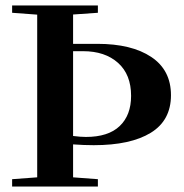

<svg xmlns="http://www.w3.org/2000/svg" viewBox="-20 -683 673 703"><path d="M24.4 0V-26.9L116.2 -33.7V-629.4L24.4 -636.2V-663.1H338.4V-636.2L247.6 -629.9V-522.5H336.4Q461.9 -522.5 533.9 -474.4Q606 -426.3 606 -334.5Q606 -242.2 532 -196.8Q458 -151.4 323.2 -151.4Q288.6 -151.4 247.6 -154.3V-33.7L338.4 -26.9V0ZM247.6 -495.6V-185.1Q275.4 -181.6 294.4 -181.6Q376.5 -181.6 418.2 -221.4Q460 -261.2 460 -332Q460 -410.2 412.1 -452.9Q364.3 -495.6 284.2 -495.6Z"/></svg>

Font: Elstob 14pt SemiBold
Style: Regular
Weight: 600
Designer: Peter S. Baker
Version: Version 1.015